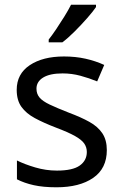

<svg xmlns="http://www.w3.org/2000/svg" viewBox="-20 -786 519 816"><path d="M434 -148Q434 -70 376 -30Q318 10 220 10Q164 10 123.5 1Q83 -8 52 -24V-104Q84 -88 129.5 -74.5Q175 -61 222 -61Q289 -61 319 -82.5Q349 -104 349 -140Q349 -160 338 -176Q327 -192 298.5 -208Q270 -224 217 -244Q165 -264 128 -284Q91 -304 71 -332Q51 -360 51 -404Q51 -472 106.5 -509Q162 -546 252 -546Q301 -546 343.5 -536.5Q386 -527 423 -510L393 -440Q359 -454 322 -464Q285 -474 246 -474Q192 -474 163.5 -456.5Q135 -439 135 -409Q135 -387 148 -371.5Q161 -356 191.5 -341.5Q222 -327 273 -307Q324 -288 360 -268Q396 -248 415 -219.5Q434 -191 434 -148ZM388 -756Q376 -738 351 -709.5Q326 -681 297.5 -652.5Q269 -624 245 -606H187V-618Q202 -637 219.5 -663Q237 -689 254 -716.5Q271 -744 282 -766H388Z"/></svg>

Font: Noto Sans Chorasmian
Style: Regular
Weight: 400
Designer: Federico Parra Barrios
Foundry: Google LLC
Version: Version 1.004; ttfautohint (v1.8.4.7-5d5b)